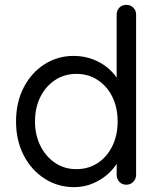

<svg xmlns="http://www.w3.org/2000/svg" viewBox="-20 -760 654 790"><path d="M500 -740Q517 -740 528.5 -728.5Q540 -717 540 -700V-41Q540 -24 528.5 -12Q517 0 500 0Q482 0 471 -12Q460 -24 460 -41V-136L479 -143Q479 -119 464 -92.5Q449 -66 423 -43Q397 -20 361.5 -5Q326 10 285 10Q218 10 163.5 -25Q109 -60 77.5 -121Q46 -182 46 -260Q46 -339 77.5 -400Q109 -461 163 -495.5Q217 -530 283 -530Q325 -530 362 -516Q399 -502 426.5 -478Q454 -454 470 -425Q486 -396 486 -367L460 -373V-700Q460 -717 471 -728.5Q482 -740 500 -740ZM294 -64Q344 -64 382.5 -89.5Q421 -115 442.5 -159.5Q464 -204 464 -260Q464 -317 442.5 -361Q421 -405 382.5 -430.5Q344 -456 294 -456Q245 -456 206.5 -430.5Q168 -405 146 -361Q124 -317 124 -260Q124 -205 146 -160.5Q168 -116 206.5 -90Q245 -64 294 -64Z"/></svg>

Font: Quicksand Light Medium
Style: Regular
Weight: 500
Version: Version 3.006